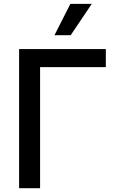

<svg xmlns="http://www.w3.org/2000/svg" viewBox="-20 -984 617 1004"><path d="M533.4 -727.3H79.9V0H189.6V-632.8H533.4ZM264.9 -800.1H349.8L459.9 -963.8H348Z"/></svg>

Font: Magic Ui Pro Medium
Style: Regular
Weight: 500
Designer: Stefan Endress, Andreas Faust
Version: Version 1.000;FEAKit 1.0